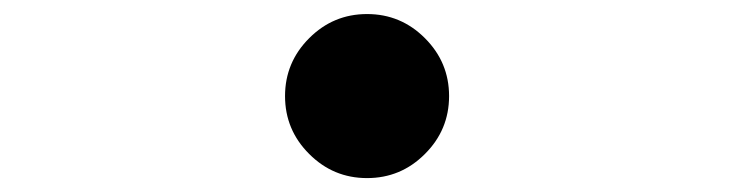

<svg xmlns="http://www.w3.org/2000/svg" viewBox="-20 -516 1040 272"><path d="M418 -297.9Q383.8 -332 383.8 -379.9Q383.8 -427.7 418 -461.9Q452.1 -496.1 500 -496.1Q547.9 -496.1 582 -461.9Q616.2 -427.7 616.2 -379.9Q616.2 -332 582 -297.9Q547.9 -263.7 500 -263.7Q452.1 -263.7 418 -297.9Z"/></svg>

Font: Gen Jyuu Gothic L Monospace Medium
Style: Regular
Weight: 500
Designer: [Source Han Sans]
Ryoko NISHIZUKA  (kana & ideographs); Paul D. Hunt (Latin, Greek & Cyrillic); Wenlong ZHANG  (bopomofo
Version: Version 1.002.20150607